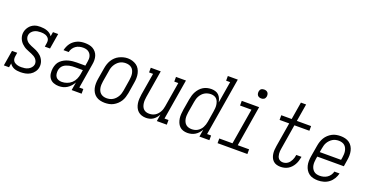

<svg xmlns="http://www.w3.org/2000/svg" viewBox="-32 -1422 4064 2118"><g transform="rotate(20 2000.0 -363.5)"><path d="M211 8Q192 8 173 5.5Q154 3 137.5 -3.5Q121 -10 107 -21.5Q93 -33 84 -48L76 0H15L45 -181H106L99 -136Q97 -122 98.5 -108.5Q100 -95 107 -84Q114 -73 125 -66Q136 -59 148.5 -54.5Q161 -50 174.5 -48.5Q188 -47 202 -47Q222 -47 242 -50Q262 -53 280.5 -62Q299 -71 313.5 -87.5Q328 -104 332 -124Q335 -142 329 -159Q323 -176 312 -188.5Q301 -201 286 -210Q271 -219 255 -225.5Q239 -232 223 -238.5Q207 -245 191.5 -252Q176 -259 162 -269Q148 -279 136 -290.5Q124 -302 114.5 -316.5Q105 -331 99 -347Q93 -363 91 -381Q89 -399 92 -417Q95 -435 102.5 -451.5Q110 -468 121.5 -483Q133 -498 148 -509Q163 -520 180.5 -527Q198 -534 215.5 -536Q233 -538 251 -538Q271 -538 291.5 -535Q312 -532 330.5 -525Q349 -518 364.5 -506.5Q380 -495 390 -478L399 -530H460L430 -349H369L376 -394Q378 -408 376.5 -421.5Q375 -435 368 -445.5Q361 -456 350.5 -463.5Q340 -471 327.5 -475.5Q315 -480 301.5 -481.5Q288 -483 274 -483Q255 -483 236 -480Q217 -477 199 -467.5Q181 -458 168 -442Q155 -426 152 -407Q149 -388 154.5 -371.5Q160 -355 171 -342Q182 -329 196.5 -320.5Q211 -312 227 -305Q243 -298 259.5 -292Q276 -286 291 -278.5Q306 -271 320.5 -261.5Q335 -252 347 -240.5Q359 -229 368.5 -214.5Q378 -200 384 -184.5Q390 -169 392 -151Q394 -133 391 -115Q387 -86 368.5 -60Q350 -34 324 -18.5Q298 -3 269 2.5Q240 8 211 8Z M661 8Q661 8 661 8Q661 8 661 8Q629 8 600 -3Q571 -14 553.5 -38Q536 -62 532 -93.5Q528 -125 533 -156Q537 -180 547 -203.5Q557 -227 576 -245Q595 -263 618 -275Q641 -287 665.5 -293.5Q690 -300 714 -302.5Q738 -305 762 -305H861L869 -353Q872 -370 872.5 -386.5Q873 -403 868.5 -418.5Q864 -434 855 -446.5Q846 -459 833 -467.5Q820 -476 804 -479.5Q788 -483 771 -483Q750 -483 727.5 -477.5Q705 -472 686 -458.5Q667 -445 654 -425Q641 -405 637 -383H576Q581 -405 590 -426Q599 -447 612.5 -465.5Q626 -484 645 -498.5Q664 -513 685 -522Q706 -531 728 -534.5Q750 -538 771 -538Q797 -538 822 -533.5Q847 -529 867.5 -517Q888 -505 903.5 -486Q919 -467 926 -444Q933 -421 933.5 -395.5Q934 -370 929 -344L881 -55H928V0H811L827 -95Q815 -73 797.5 -53Q780 -33 757.5 -18.5Q735 -4 710.5 2Q686 8 661 8ZM677 -47Q706 -47 736 -57.5Q766 -68 789.5 -89.5Q813 -111 826 -139.5Q839 -168 844 -198L852 -249H762Q745 -249 728 -248Q711 -247 694 -243Q677 -239 660 -232.5Q643 -226 628.5 -214.5Q614 -203 605.5 -187Q597 -171 594 -154Q591 -134 593.5 -113Q596 -92 607 -76.5Q618 -61 637 -54Q656 -47 677 -47Z M1201 8Q1173 8 1146 1.5Q1119 -5 1097.5 -20.5Q1076 -36 1062.5 -58.5Q1049 -81 1043 -107Q1037 -133 1037.5 -161.5Q1038 -190 1043 -218L1065 -348Q1069 -373 1077 -397.5Q1085 -422 1098.5 -444.5Q1112 -467 1132 -486Q1152 -505 1175.5 -516.5Q1199 -528 1224 -534.5Q1249 -541 1275 -541Q1303 -541 1329.5 -533Q1356 -525 1377.5 -510Q1399 -495 1412.5 -472Q1426 -449 1432 -423Q1438 -397 1437.5 -368.5Q1437 -340 1432 -312L1411 -182Q1406 -157 1398.5 -132.5Q1391 -108 1377 -85.5Q1363 -63 1343 -44.5Q1323 -26 1299.5 -13.5Q1276 -1 1250.5 3.5Q1225 8 1201 8ZM1202 -47Q1220 -47 1238.5 -51Q1257 -55 1274 -65Q1291 -75 1304.5 -89.5Q1318 -104 1327.5 -120.5Q1337 -137 1342.5 -155Q1348 -173 1351 -191L1372 -321Q1375 -341 1376 -360.5Q1377 -380 1374 -398Q1371 -416 1363 -433Q1355 -450 1341 -461.5Q1327 -473 1309 -478Q1291 -483 1271 -483Q1253 -483 1234.5 -478.5Q1216 -474 1200 -464Q1184 -454 1170.5 -439.5Q1157 -425 1147.5 -408.5Q1138 -392 1132.5 -374.5Q1127 -357 1125 -339L1103 -209Q1100 -189 1099 -170Q1098 -151 1101 -132.5Q1104 -114 1112 -97.5Q1120 -81 1133.5 -69.5Q1147 -58 1165 -52.5Q1183 -47 1202 -47Z M1685 8Q1658 8 1633.5 0Q1609 -8 1591 -24.5Q1573 -41 1562.5 -64Q1552 -87 1548 -112.5Q1544 -138 1545.5 -164.5Q1547 -191 1551 -218L1594 -475H1547V-530H1664L1611 -209Q1608 -190 1607 -171Q1606 -152 1608.5 -134Q1611 -116 1617.5 -99.5Q1624 -83 1636.5 -70.5Q1649 -58 1666 -52.5Q1683 -47 1702 -47Q1720 -47 1737 -51Q1754 -55 1770 -64.5Q1786 -74 1798.5 -88Q1811 -102 1820 -118Q1829 -134 1834 -150.5Q1839 -167 1842 -185L1890 -475H1843V-530H1960L1881 -55H1928V0H1811L1824 -81Q1814 -62 1799.5 -44.5Q1785 -27 1766.5 -14.5Q1748 -2 1726.5 3Q1705 8 1685 8Z M2170 8Q2144 8 2119.5 0Q2095 -8 2078 -25.5Q2061 -43 2051.5 -66Q2042 -89 2038.5 -114Q2035 -139 2037 -165.5Q2039 -192 2043 -218L2065 -348Q2069 -371 2076 -394.5Q2083 -418 2095 -440Q2107 -462 2124.5 -481.5Q2142 -501 2164 -514Q2186 -527 2210 -532.5Q2234 -538 2258 -538Q2282 -538 2305 -531Q2328 -524 2344 -508Q2360 -492 2369 -470.5Q2378 -449 2382 -426L2424 -680H2377V-735H2494L2381 -55H2428V0H2311L2325 -86Q2314 -65 2297 -46.5Q2280 -28 2259.5 -15.5Q2239 -3 2216 2.5Q2193 8 2170 8Q2170 8 2170 8Q2170 8 2170 8ZM2201 -47Q2218 -47 2236 -51Q2254 -55 2269.5 -64.5Q2285 -74 2298 -87.5Q2311 -101 2319.5 -117Q2328 -133 2333.5 -150Q2339 -167 2342 -185L2363 -315Q2366 -334 2367.5 -353.5Q2369 -373 2366.5 -391.5Q2364 -410 2357.5 -427.5Q2351 -445 2339 -458Q2327 -471 2309 -477Q2291 -483 2272 -483Q2254 -483 2235.5 -478.5Q2217 -474 2200.5 -464.5Q2184 -455 2170.5 -440.5Q2157 -426 2147.5 -409Q2138 -392 2133 -374.5Q2128 -357 2125 -339L2103 -209Q2100 -189 2099 -170Q2098 -151 2101 -133Q2104 -115 2112 -98Q2120 -81 2133 -69.5Q2146 -58 2164 -52.5Q2182 -47 2201 -47Z M2524 0V-55H2679L2749 -475H2615V-530H2819L2741 -55H2874V0ZM2806 -628Q2794 -628 2782.5 -632.5Q2771 -637 2764 -646Q2757 -655 2755 -667.5Q2753 -680 2755 -693Q2756 -701 2760.5 -709.5Q2765 -718 2772.5 -723Q2780 -728 2789 -730Q2798 -732 2806 -732Q2819 -732 2830.5 -727.5Q2842 -723 2849 -714Q2856 -705 2858 -692.5Q2860 -680 2858 -667Q2856 -659 2851.5 -650.5Q2847 -642 2839.5 -637Q2832 -632 2823.5 -630Q2815 -628 2806 -628Z M3263 8Q3240 8 3217.5 1.5Q3195 -5 3179 -20Q3163 -35 3154 -55Q3145 -75 3141.5 -98Q3138 -121 3139.5 -144.5Q3141 -168 3145 -192L3192 -475H3079V-530H3201L3235 -735H3296L3262 -530H3429V-475H3253L3205 -183Q3202 -168 3201 -152.5Q3200 -137 3201.5 -122Q3203 -107 3207.5 -93Q3212 -79 3221 -68.5Q3230 -58 3243.5 -52.5Q3257 -47 3273 -47Q3287 -47 3301.5 -51.5Q3316 -56 3328.5 -65Q3341 -74 3350 -86.5Q3359 -99 3366 -112.5Q3373 -126 3377 -140Q3381 -154 3383 -168Q3384 -170 3384 -171.5Q3384 -173 3384 -175H3445Q3445 -173 3444.5 -170.5Q3444 -168 3444 -166Q3440 -144 3433 -122.5Q3426 -101 3414.5 -80.5Q3403 -60 3386.5 -42.5Q3370 -25 3350 -13.5Q3330 -2 3307.5 3Q3285 8 3263 8Z M3704 8Q3676 8 3648.5 2Q3621 -4 3599.5 -19.5Q3578 -35 3564 -57.5Q3550 -80 3543.5 -106Q3537 -132 3537.5 -160.5Q3538 -189 3543 -218L3565 -348Q3569 -373 3577 -397.5Q3585 -422 3598.5 -444.5Q3612 -467 3632 -485.5Q3652 -504 3675.5 -516.5Q3699 -529 3724.5 -533.5Q3750 -538 3775 -538Q3802 -538 3829 -531.5Q3856 -525 3877.5 -509.5Q3899 -494 3912.5 -471.5Q3926 -449 3932 -423Q3938 -397 3937.5 -368.5Q3937 -340 3932 -312L3920 -237H3608L3603 -209Q3600 -189 3599 -169.5Q3598 -150 3601 -132Q3604 -114 3612.5 -97.5Q3621 -81 3634.5 -69Q3648 -57 3666.5 -52Q3685 -47 3704 -47Q3726 -47 3748.5 -52.5Q3771 -58 3790.5 -71Q3810 -84 3823.5 -104Q3837 -124 3842 -146H3903Q3895 -113 3877 -83Q3859 -53 3831 -31.5Q3803 -10 3769.5 -1Q3736 8 3704 8ZM3617 -293H3867L3872 -321Q3875 -341 3876 -360Q3877 -379 3874 -397.5Q3871 -416 3863 -432.5Q3855 -449 3842 -460.5Q3829 -472 3810.5 -477.5Q3792 -483 3773 -483Q3755 -483 3736.5 -479Q3718 -475 3701.5 -465Q3685 -455 3671 -440.5Q3657 -426 3647.5 -409.5Q3638 -393 3633 -375Q3628 -357 3625 -339Z"/></g></svg>

Font: Iosevka Curly Slab LtObl
Style: Regular
Weight: 300
Italic angle: -9°
Monospace: yes
Designer: Belleve Invis
Foundry: Belleve Invis
Version: Version 11.0.0; ttfautohint (v1.8.3)